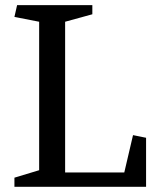

<svg xmlns="http://www.w3.org/2000/svg" viewBox="-20 -720 602 740"><path d="M492.7 -199.2 543 -189V0H35.6V-35.2L130.9 -64V-636.2L35.6 -654.8L45.9 -700.2H335.9V-665L231 -636.2V-55.2H459Z"/></svg>

Font: Brawler
Style: Regular
Weight: 400
Version: Version 1.000